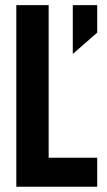

<svg xmlns="http://www.w3.org/2000/svg" viewBox="-20 -710 406 730"><path d="M42 -690.4H165V-110.4H349.6V0H42ZM256.8 -690.4H349.6V-585.9L256.8 -504.9Z"/></svg>

Font: Dinish Condensed
Style: Bold
Weight: 700
Width: 3
Designer: Bert Driehuis
Foundry: Playbeing
Version: Version 3.006; git-39231f3c-release